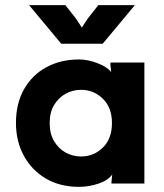

<svg xmlns="http://www.w3.org/2000/svg" viewBox="-20 -713 637 746"><path d="M287 -482Q321 -482 359 -467.5Q397 -453 412 -433L409 -461V-470H541V0H413V-5L416 -35Q400 -12 362.5 0.5Q325 13 287 13Q212 13 157 -20Q102 -53 72 -109Q42 -165 42 -235Q42 -311 73.5 -366.5Q105 -422 160.5 -452Q216 -482 287 -482ZM295 -105Q344 -105 379.5 -139.5Q415 -174 415 -235Q415 -295 379.5 -329.5Q344 -364 295 -364Q263 -364 235.5 -349Q208 -334 190.5 -305.5Q173 -277 173 -235Q173 -193 190.5 -164Q208 -135 235.5 -120Q263 -105 295 -105ZM218 -543 93 -693H234L275 -641L298 -606L321 -641L362 -693H504L379 -543Z"/></svg>

Font: Kreadon
Style: Bold
Weight: 700
Designer: Reiya WATANABE
Foundry: StudioGnu
Version: Version 1.003; ttfautohint (v1.8.4.7-5d5b);gftools[0.9.32]